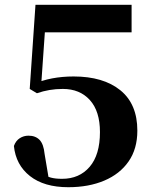

<svg xmlns="http://www.w3.org/2000/svg" viewBox="-20 -764 644 801"><path d="M265 17Q164 17 105 -29.5Q46 -76 38 -155Q46 -177 62.5 -187.5Q79 -198 99 -198Q128 -198 145 -180.5Q162 -163 166 -122L184 -15L150 -41Q174 -28 192.5 -23Q211 -18 239 -18Q311 -18 354 -68Q397 -118 397 -213Q397 -300 355 -346.5Q313 -393 242 -393Q213 -393 186.5 -388.5Q160 -384 134 -375L104 -393L128 -744H529V-629H149L173 -713L151 -398L111 -410Q155 -429 197.5 -437Q240 -445 287 -445Q411 -445 482 -387.5Q553 -330 553 -219Q553 -143 516.5 -90.5Q480 -38 415 -10.5Q350 17 265 17Z"/></svg>

Font: Noto Serif JP ExtraBold
Style: Regular
Weight: 800
Designer: Ryoko NISHIZUKA 西塚涼子 (kana & ideographs); Frank Grießhammer (Latin, Greek & Cyrillic); Wenlong ZHANG 张文龙 (bopomofo); San
Foundry: Adobe
Version: Version 2.003-H1;hotconv 1.1.1;makeotfexe 2.6.0